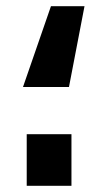

<svg xmlns="http://www.w3.org/2000/svg" viewBox="-20 -598 319 618"><path d="M144 -578 54 -318H202L252 -578ZM66 -166V0H210V-166Z"/></svg>

Font: Online Auction - Bold
Style: Bold
Weight: 500
Designer: Mohamed Mostafa, the designer of Online Auction
Foundry: Kief Type Foundry
Version: ""